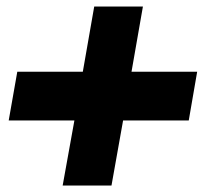

<svg xmlns="http://www.w3.org/2000/svg" viewBox="-20 -570 634 591"><path d="M419.9 -549.8 384.8 -349.1H586.9L561 -199.2H358.9L323.2 1H172.9L209 -199.2H6.8L33.2 -349.1H234.9L270 -549.8Z"/></svg>

Font: Stilu Bold
Style: Italic
Weight: 700
Italic angle: -10°
Designer: Genilson Lima Santos
Foundry: Genilson Lima Santos
Version: Version 1.200;PS 001.200;hotconv 1.0.88;makeotf.lib2.5.64775